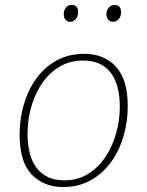

<svg xmlns="http://www.w3.org/2000/svg" viewBox="-20 -747 593 774"><path d="M320 -530Q399 -530 447 -478.5Q495 -427 495 -319Q495 -258 478.5 -200Q462 -142 429 -95.5Q396 -49 347 -21Q298 7 234 7Q157 7 108 -43.5Q59 -94 59 -205Q59 -266 75.5 -324Q92 -382 125 -428.5Q158 -475 207 -502.5Q256 -530 320 -530ZM315 -503Q261 -503 219 -477.5Q177 -452 148.5 -409.5Q120 -367 105.5 -314.5Q91 -262 91 -208Q91 -117 129 -68.5Q167 -20 239 -20Q293 -20 334.5 -45.5Q376 -71 404.5 -113.5Q433 -156 448 -209Q463 -262 463 -316Q463 -407 425.5 -455Q388 -503 315 -503ZM262 -659Q251 -659 244 -667.5Q237 -676 237 -690Q237 -706 246 -716.5Q255 -727 269 -727Q295 -727 295 -697Q295 -681 285.5 -670Q276 -659 262 -659ZM435 -659Q424 -659 416.5 -667.5Q409 -676 409 -690Q409 -706 418.5 -716.5Q428 -727 442 -727Q468 -727 468 -697Q468 -681 458.5 -670Q449 -659 435 -659Z"/></svg>

Font: Bitter ExtraLight
Style: Italic
Weight: 200
Italic angle: -9°
Designer: Sol Matas, and Bitter project Authors
Foundry: Sol Matas
Version: Version 2.001